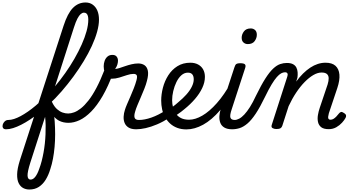

<svg xmlns="http://www.w3.org/2000/svg" viewBox="-207 -1024 2835 1546"><path d="M-158 17Q-177 17 -183 5.5Q-189 -6 -185 -20.5Q-181 -35 -169 -46.5Q-157 -58 -140 -58Q-119 -58 -94 -66Q-69 -74 -41 -89Q-13 -104 18 -125.5Q49 -147 81 -174Q113 -201 145 -231Q191 -275 235 -327.5Q279 -380 319 -436.5Q359 -493 392.5 -551.5Q426 -610 451 -666Q476 -722 490 -773Q504 -824 504 -866Q504 -888 517 -898Q530 -908 547 -907Q564 -906 577 -895.5Q590 -885 590 -866Q590 -822 575 -768Q560 -714 532.5 -654Q505 -594 467 -531.5Q429 -469 384 -407.5Q339 -346 289 -288.5Q239 -231 186 -182Q148 -147 110 -116.5Q72 -86 35 -61.5Q-2 -37 -36.5 -19.5Q-71 -2 -101.5 7.5Q-132 17 -158 17ZM29 502Q2 502 -20.5 490Q-43 478 -56.5 451Q-70 424 -69 379Q-68 334 -47 267L305 -817Q337 -916 380 -960Q423 -1004 482 -1004Q515 -1004 539.5 -986.5Q564 -969 577 -938.5Q590 -908 590 -866Q590 -847 577 -838Q564 -829 547 -829Q530 -829 517 -838Q504 -847 504 -866Q504 -883 500.5 -895.5Q497 -908 489.5 -915Q482 -922 469 -922Q456 -922 443 -911Q430 -900 416.5 -874.5Q403 -849 388 -802L204 -229Q215 -189 222.5 -142Q230 -95 233.5 -44.5Q237 6 237 57.5Q237 109 232.5 159Q228 209 219.5 254Q211 299 198 338Q184 385 161.5 422Q139 459 106.5 480.5Q74 502 29 502ZM39 422Q50 422 59.5 416Q69 410 77.5 399Q86 388 94 372Q102 356 109 335Q120 306 128.5 273Q137 240 143.5 204.5Q150 169 154 132Q158 95 159.5 57.5Q161 20 160.5 -15.5Q160 -51 156 -83L37 286Q13 362 15 392Q17 422 39 422Z M344 -35Q302 -35 268.5 -52Q235 -69 209.5 -110.5Q184 -152 162 -226Q159 -235 165 -249Q171 -263 179 -272Q187 -281 188 -274Q199 -227 215.5 -195Q232 -163 253 -144.5Q274 -126 296.5 -118Q319 -110 342 -110Q364 -110 390 -119.5Q416 -129 445 -152Q474 -175 505.5 -215Q537 -255 569.5 -316.5Q602 -378 635 -463Q644 -483 657.5 -487.5Q671 -492 683.5 -485.5Q696 -479 703 -466.5Q710 -454 705 -439Q664 -328 619 -250.5Q574 -173 527 -125.5Q480 -78 434 -56.5Q388 -35 344 -35Z M890 17Q851 17 828.5 3Q806 -11 796.5 -34Q787 -57 788.5 -85Q790 -113 799 -140Q804 -157 816 -185Q828 -213 842.5 -246Q857 -279 870.5 -313.5Q884 -348 892 -378Q900 -408 893.5 -418.5Q887 -429 868 -429Q844 -429 814.5 -419Q785 -409 754 -399.5Q723 -390 692 -390Q672 -390 657.5 -404.5Q643 -419 635.5 -442Q628 -465 628 -490Q628 -513 635.5 -534Q643 -555 658.5 -568.5Q674 -582 698 -582Q721 -582 732 -568.5Q743 -555 743 -535Q743 -520 737.5 -502.5Q732 -485 720 -469Q733 -469 753.5 -475.5Q774 -482 799.5 -491Q825 -500 852.5 -506.5Q880 -513 906 -513Q936 -513 956.5 -499Q977 -485 983.5 -454.5Q990 -424 976 -372Q969 -344 955.5 -310Q942 -276 927 -241.5Q912 -207 899.5 -177Q887 -147 882 -128Q871 -94 877 -76Q883 -58 912 -58Q926 -58 932.5 -46.5Q939 -35 936.5 -20.5Q934 -6 922.5 5.5Q911 17 890 17Z M890 17Q871 17 865 5.5Q859 -6 863.5 -20.5Q868 -35 880.5 -46.5Q893 -58 912 -58Q957 -58 1012.5 -77.5Q1068 -97 1128 -136Q1139 -143 1149 -138Q1159 -133 1165 -121Q1171 -109 1170 -96.5Q1169 -84 1159 -77Q1106 -43 1057.5 -22.5Q1009 -2 966.5 7.5Q924 17 890 17Z M1128 -128Q1156 -144 1182 -163Q1208 -182 1231 -203Q1265 -231 1293 -262Q1321 -293 1337 -325Q1353 -357 1353 -385Q1353 -411 1341.5 -425Q1330 -439 1306 -439Q1292 -439 1285.5 -451Q1279 -463 1280.5 -479Q1282 -495 1293 -507Q1304 -519 1325 -519Q1362 -519 1388.5 -504.5Q1415 -490 1429 -464.5Q1443 -439 1443 -405Q1443 -361 1421.5 -315.5Q1400 -270 1363 -227Q1326 -184 1279 -146Q1252 -123 1221.5 -102.5Q1191 -82 1159 -64Z M1294 18Q1253 18 1220 5.5Q1187 -7 1163 -29Q1139 -51 1122.5 -80Q1106 -109 1098.5 -143.5Q1091 -178 1091 -214Q1091 -265 1105 -318.5Q1119 -372 1148 -417.5Q1177 -463 1221.5 -491Q1266 -519 1326 -519Q1337 -519 1341.5 -507Q1346 -495 1343 -479Q1340 -463 1330.5 -451Q1321 -439 1306 -439Q1277 -439 1253.5 -418Q1230 -397 1213.5 -363Q1197 -329 1188 -290.5Q1179 -252 1179 -217Q1179 -187 1186.5 -159Q1194 -131 1209.5 -108.5Q1225 -86 1251 -73Q1277 -60 1315 -60Q1365 -60 1422 -93Q1479 -126 1539 -193.5Q1599 -261 1656 -364Q1661 -372 1672 -370Q1683 -368 1691 -359.5Q1699 -351 1693 -338Q1633 -215 1565.5 -136.5Q1498 -58 1429 -20Q1360 18 1294 18Z M1663 17Q1623 17 1599.5 3Q1576 -11 1567 -35Q1558 -59 1559.5 -89Q1561 -119 1572 -151L1681 -483Q1687 -503 1696.5 -509Q1706 -515 1726 -515Q1757 -515 1765.5 -505.5Q1774 -496 1767 -476L1659 -145Q1642 -95 1648.5 -76.5Q1655 -58 1684 -58Q1698 -58 1704.5 -46.5Q1711 -35 1709 -20.5Q1707 -6 1695.5 5.5Q1684 17 1663 17ZM1788 -669Q1768 -669 1753.5 -682Q1739 -695 1739 -720Q1739 -747 1757 -771Q1775 -795 1812 -795Q1832 -795 1846.5 -782.5Q1861 -770 1861 -744Q1861 -717 1843.5 -693Q1826 -669 1788 -669Z M1662 17Q1650 17 1646.5 5.5Q1643 -6 1647 -20.5Q1651 -35 1660.5 -46.5Q1670 -58 1682 -58Q1699 -58 1719 -68.5Q1739 -79 1760.5 -102Q1782 -125 1805.5 -162Q1829 -199 1854 -253Q1896 -339 1929.5 -391.5Q1963 -444 1992.5 -471.5Q2022 -499 2049 -508Q2076 -517 2102 -517Q2113 -517 2116 -505.5Q2119 -494 2116 -479.5Q2113 -465 2105.5 -453.5Q2098 -442 2087 -442Q2073 -442 2057 -433.5Q2041 -425 2022 -403.5Q2003 -382 1980 -344Q1957 -306 1929 -248Q1887 -161 1852 -108.5Q1817 -56 1785 -29Q1753 -2 1723 7.5Q1693 17 1662 17Z M2018 15Q2002 15 1988.5 8Q1975 1 1981 -18L2106 -406Q2112 -423 2107.5 -432.5Q2103 -442 2088 -442Q2074 -442 2068.5 -453.5Q2063 -465 2065 -479.5Q2067 -494 2076.5 -505.5Q2086 -517 2103 -517Q2134 -517 2152.5 -507Q2171 -497 2179.5 -480Q2188 -463 2189.5 -442Q2191 -421 2188 -399L2178 -367Q2205 -404 2233.5 -432Q2262 -460 2291.5 -479.5Q2321 -499 2352 -509Q2383 -519 2414 -519Q2467 -519 2494.5 -494Q2522 -469 2526 -423.5Q2530 -378 2509 -315L2441 -112Q2437 -97 2435.5 -85Q2434 -73 2438.5 -66.5Q2443 -60 2454 -60Q2467 -60 2478.5 -67Q2490 -74 2501 -85.5Q2512 -97 2522 -110Q2529 -119 2538 -122Q2547 -125 2561 -115Q2578 -105 2579.5 -94.5Q2581 -84 2575 -74Q2566 -57 2547 -36Q2528 -15 2501 0.5Q2474 16 2440 16Q2399 16 2379 0Q2359 -16 2353.5 -42Q2348 -68 2353 -98Q2358 -128 2368 -157L2431 -344Q2440 -373 2439.5 -394.5Q2439 -416 2425.5 -428Q2412 -440 2382 -440Q2351 -440 2316.5 -420Q2282 -400 2246.5 -364Q2211 -328 2178 -278.5Q2145 -229 2117 -169L2066 -11Q2062 2 2051.5 8.5Q2041 15 2018 15Z"/></svg>

Font: Playwrite CZ
Style: Regular
Weight: 400
Designer: Veronika Burian, José Scaglione
Foundry: TypeTogether
Version: Version 1.002